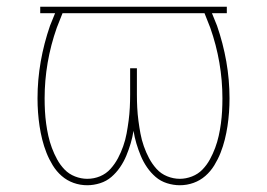

<svg xmlns="http://www.w3.org/2000/svg" viewBox="-20 -540 790 568"><path d="M512 8Q512 8 512 8Q512 8 512 8Q493 8 474 2Q455 -4 440.5 -16.5Q426 -29 415 -45Q404 -61 396.5 -79Q389 -97 383.5 -115.5Q378 -134 375 -153Q372 -134 366.5 -115.5Q361 -97 353.5 -79Q346 -61 335 -45Q324 -29 309.5 -16.5Q295 -4 276 2Q257 8 238 8Q217 8 197.5 1Q178 -6 162.5 -19.5Q147 -33 136 -51Q125 -69 117.5 -88Q110 -107 105 -127Q100 -147 97 -167Q94 -187 92.5 -207.5Q91 -228 91 -249Q91 -304 100.5 -358Q110 -412 128 -464L143 -501H99V-520H651V-501H607L622 -464Q640 -412 649.5 -358Q659 -304 659 -249Q659 -228 657.5 -207.5Q656 -187 653 -167Q650 -147 645 -127Q640 -107 632.5 -88Q625 -69 614 -51Q603 -33 587.5 -19.5Q572 -6 552.5 1Q533 8 512 8ZM238 -11Q258 -11 276 -18.5Q294 -26 307 -40.5Q320 -55 329 -72Q338 -89 344.5 -107.5Q351 -126 354.5 -145Q358 -164 360.5 -183Q363 -202 364 -221.5Q365 -241 365 -260V-338H385V-260Q385 -241 386 -221.5Q387 -202 389.5 -183Q392 -164 395.5 -145Q399 -126 405.5 -107.5Q412 -89 421 -72Q430 -55 443 -40.5Q456 -26 474.5 -18.5Q493 -11 512 -11Q530 -11 548 -18Q566 -25 579 -38.5Q592 -52 601 -68.5Q610 -85 616.5 -102.5Q623 -120 627 -138Q631 -156 633.5 -174.5Q636 -193 637 -211.5Q638 -230 638 -249Q638 -302 629 -354.5Q620 -407 602 -458L585 -501H165L148 -458Q130 -407 121 -354.5Q112 -302 112 -249Q112 -230 113 -211.5Q114 -193 116.5 -174.5Q119 -156 123 -138Q127 -120 133.5 -102.5Q140 -85 149 -68.5Q158 -52 171 -38.5Q184 -25 202 -18Q220 -11 238 -11Z"/></svg>

Font: Zed Sans Thin Extended
Style: Regular
Weight: 100
Width: 7
Designer: Belleve Invis
Foundry: Belleve Invis
Version: Version 1.0.0; ttfautohint (v1.8.4)